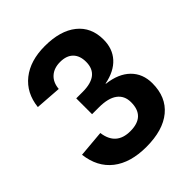

<svg xmlns="http://www.w3.org/2000/svg" viewBox="-198 -819 951 951"><g transform="rotate(-45 278.0 -343.5)"><path d="M520 -190.9Q520 -94.2 456.3 -41.5Q392.6 11.2 275.9 11.2Q165 11.2 99.6 -40Q34.2 -91.3 22.9 -187L163.1 -199.2Q176.3 -100.1 274.9 -100.1Q378.9 -100.1 378.9 -199.2Q378.9 -245.1 345.9 -269.5Q313 -293.9 248 -293.9H200.2V-404.8H245.1Q362.8 -404.8 362.8 -498Q362.8 -541.5 339.1 -565.2Q315.4 -588.9 271 -588.9Q228 -588.9 201.7 -565.2Q175.3 -541.5 171.9 -499L35.2 -508.8Q44.9 -598.1 107.9 -648.2Q170.9 -698.2 272.9 -698.2Q380.9 -698.2 441.4 -649.9Q502 -601.6 502 -515.1Q502 -451.2 464.4 -409.7Q426.8 -368.2 355 -354V-352.1Q434.1 -342.8 477.1 -300.3Q520 -257.8 520 -190.9Z"/></g></svg>

Font: Libra Sans Modern
Style: Bold
Weight: 700
Foundry: Stefan Peev, Context Ltd
Version: Version 1.000